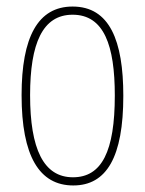

<svg xmlns="http://www.w3.org/2000/svg" viewBox="-20 -557 443 587"><path d="M357 -264C357 -433 315 -537 202 -537C96 -537 46 -444 46 -266C46 -80 100 10 204 10C306 10 357 -77 357 -264ZM72 -266C72 -424 110 -512 202 -512C298 -512 331 -418 331 -265C331 -94 291 -15 203 -15C113 -15 72 -102 72 -266Z"/></svg>

Font: Noto Sans Tamil ExtraCondensed Thin
Style: Regular
Weight: 100
Width: 2
Designer: Jelle Bosma - Monotype Design Team
Foundry: Monotype Imaging Inc.
Version: Version 2.004